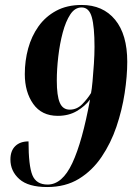

<svg xmlns="http://www.w3.org/2000/svg" viewBox="-20 -744 541 774"><path d="M170 10Q94 10 58 -22Q22 -54 22 -101Q22 -136 41.5 -155Q61 -174 95 -174Q95 -76 110.5 -38Q126 0 172 0Q231 0 271.5 -86.5Q312 -173 343 -343Q323 -316 290 -296.5Q257 -277 213 -277Q148 -277 114 -325Q80 -373 80 -445Q80 -499 93.5 -548.5Q107 -598 135 -637.5Q163 -677 206.5 -700.5Q250 -724 309 -724Q395 -724 444 -664.5Q493 -605 493 -495Q493 -437 482.5 -368.5Q472 -300 449.5 -233.5Q427 -167 389.5 -111.5Q352 -56 298 -23Q244 10 170 10ZM261 -302Q290 -302 311.5 -324Q333 -346 347 -369Q350 -383 353 -415.5Q356 -448 358.5 -486Q361 -524 361 -555Q361 -636 350 -675Q339 -714 309 -714Q282 -714 263.5 -686Q245 -658 233 -613Q221 -568 215 -516.5Q209 -465 209 -419Q209 -358 221 -330Q233 -302 261 -302Z"/></svg>

Font: Noto Serif Display ExtraCondensed ExtraBold
Style: Italic
Weight: 800
Width: 2
Italic angle: -12°
Designer: Monotype Design Team
Foundry: Monotype Imaging Inc.
Version: Version 2.009